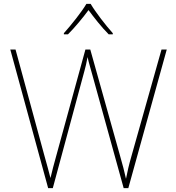

<svg xmlns="http://www.w3.org/2000/svg" viewBox="-20 -969 909 989"><path d="M447 -949H425C401 -908 346 -839 309 -798V-792H330C367 -829 408 -879 436 -917C464 -879 503 -829 540 -792H561V-798C524 -839 471 -908 447 -949ZM839 -714H812L658 -168C643 -116 637 -88 629 -48C620 -88 613 -116 598 -168L445 -714H420L271 -171C257 -121 249 -90 240 -52C231 -90 221 -121 208 -170L60 -714H33L228 0H252L415 -604C421 -627 425 -641 431 -675C439 -639 446 -620 456 -582L617 0H641Z"/></svg>

Font: Noto Sans Syriac Eastern Thin
Style: Regular
Weight: 100
Designer: Patrick Giasson and the Monotype Design Team
Foundry: Monotype Imaging Inc.
Version: Version 3.001